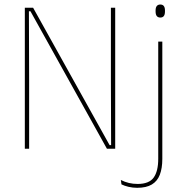

<svg xmlns="http://www.w3.org/2000/svg" viewBox="-20 -674 838 870"><path d="M130 -639 476.5 -16.5H483.5L482.5 -305.5V-639H502V0H464.5L118 -623H111L112 -313V0H92.5V-639ZM697 0V-485.5H715.5V0ZM706.5 -594.5Q696 -594.5 690.5 -601.2Q685 -608 685 -622V-626.5Q685 -640 690.5 -646.8Q696 -653.5 706.5 -653.5Q717 -653.5 722.2 -646.8Q727.5 -640 727.5 -626.5V-622Q727.5 -608 722.2 -601.2Q717 -594.5 706.5 -594.5ZM601.5 177Q581 177 562.2 172.5Q543.5 168 530.5 161.5L527.5 141.5Q545 150.5 564 155Q583 159.5 603.5 159.5Q655.5 159.5 676.2 130.8Q697 102 697 45.5V-158H715.5V46Q715.5 88.5 704.2 117.8Q693 147 668 162Q643 177 601.5 177Z"/></svg>

Font: Anek Latin Medium Thin
Style: Regular
Weight: 250
Version: Version 1.003